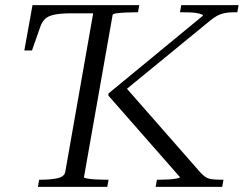

<svg xmlns="http://www.w3.org/2000/svg" viewBox="-20 -730 958 750"><path d="M588 0 593 -28H605Q620 -28 638 -29Q656 -30 669 -32.5Q682 -35 683 -38L403 -357L404 -365L773 -669Q773 -672 766 -674.5Q759 -677 748 -679Q737 -681 723.5 -681.5Q710 -682 696 -682H683L688 -710H912L907 -682H891Q871 -682 855.5 -678.5Q840 -675 827.5 -668Q815 -661 799 -648L461 -371L463 -398L763 -56Q773 -45 783 -38.5Q793 -32 807 -30Q821 -28 843 -28H853L848 0ZM344 -678H261Q218 -678 193.5 -673Q169 -668 157 -657Q145 -646 138 -627L105 -533H75L107 -710H524L519 -682H509Q490 -682 469.5 -681Q449 -680 435 -678Q421 -676 420 -672L308 -38Q308 -35 321.5 -32.5Q335 -30 355 -29Q375 -28 394 -28H404L399 0H128L133 -28H142Q178 -28 205 -34Q232 -40 235 -59Z"/></svg>

Font: Roboto Serif 120pt Expanded Light
Style: Italic
Weight: 300
Width: 7
Italic angle: -10°
Designer: Greg Gazdowicz
Foundry: Commercial Type
Version: Version 1.008